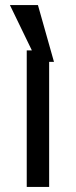

<svg xmlns="http://www.w3.org/2000/svg" viewBox="-20 -734 298 754"><path d="M173 0H85V-536H173ZM127 -491 19 -714H129L192 -491Z"/></svg>

Font: Noto Sans Nag Mundari
Style: Regular
Weight: 400
Designer: Muthu Nedumaran
Version: Version 1.000; ttfautohint (v1.8.4.7-5d5b)